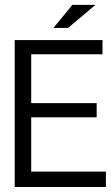

<svg xmlns="http://www.w3.org/2000/svg" viewBox="-20 -752 446 772"><path d="M405.8 0H39.1V-590.8H392.1V-533.7H105.5V-337.4H368.7V-280.3H105.5V-62H405.8ZM363.8 -732.4 253.4 -639.6H194.8L271 -732.4Z"/></svg>

Font: Meera
Style: Regular
Weight: 400
Designer: Hussain KH and Suresh P for Swathanthra Malayalam Computing (SMC)
Version: Version 7.0.0+20221109